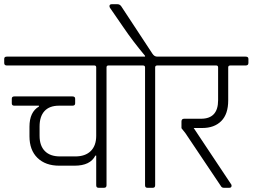

<svg xmlns="http://www.w3.org/2000/svg" viewBox="-34 -892 1200 912"><path d="M151 -390H34Q22 -390 22 -401V-423Q22 -434 34 -434H310Q323 -434 323 -423V-401Q323 -390 310 -390H246Q201 -390 177.5 -364.5Q154 -339 154 -291V-247Q154 -200 179 -174.5Q204 -149 251 -149H324Q371 -149 397 -174.5Q423 -200 423 -247V-572Q423 -581 414 -581H-2Q-14 -581 -14 -593V-612Q-14 -623 -2 -623H565Q578 -623 578 -612V-593Q578 -581 565 -581H481Q472 -581 472 -572V-12Q472 0 460 0H434Q423 0 423 -12V-153H419Q395 -105 320 -105H247Q182 -105 144 -142Q106 -179 106 -245V-290Q106 -360 151 -386Z M713 -623H797Q809 -623 809 -612V-593Q809 -581 797 -581H713Q703 -581 703 -572V-12Q703 0 692 0H666Q655 0 655 -12V-572Q655 -581 645 -581H562Q550 -581 550 -593V-612Q550 -623 562 -623H655V-627Q597 -696 551 -764L489 -854Q486 -858 486 -863Q486 -872 497 -872H524Q535 -872 542 -862L690 -637Q699 -623 713 -623Z M1002 -416V-572Q1002 -581 993 -581H792Q780 -581 780 -593V-612Q780 -623 792 -623H1133Q1146 -623 1146 -612V-593Q1146 -581 1133 -581H1060Q1050 -581 1050 -572V-415Q1050 -350 1017 -317Q984 -284 927 -284H886L1063 -18Q1066 -15 1066 -10Q1066 0 1055 0H1029Q1019 0 1014 -10L847 -259L828 -283V-315Q828 -328 841 -328H921Q1002 -328 1002 -416Z"/></svg>

Font: Rajdhani
Style: Regular
Weight: 400
Designer: Satya Rajpurohit, Jyotish Sonowal
Foundry: Indian Type Foundry
Version: Version 1.201 February 1, 2022